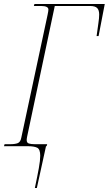

<svg xmlns="http://www.w3.org/2000/svg" viewBox="-36 -734 546 964"><path d="M-16 0 -13 -10H15Q40 -10 53.5 -15.5Q67 -21 71 -43L203 -660Q207 -679 207 -686Q207 -704 170 -704H134L137 -714H490L459 -553H449Q454 -591 458 -617.5Q462 -644 462 -661Q462 -683 452 -693.5Q442 -704 416 -704H239L100 -47Q99 -42 98.5 -38Q98 -34 98 -31Q98 -17 109 -13.5Q120 -10 139 -10H201L198 0H195L149 210H139Q152 149 159 110Q166 71 166 48Q166 15 150.5 7.5Q135 0 102 0Z"/></svg>

Font: Noto Serif Display ExtraCondensed Thin
Style: Italic
Weight: 100
Width: 2
Italic angle: -12°
Designer: Monotype Design Team
Foundry: Monotype Imaging Inc.
Version: Version 2.009